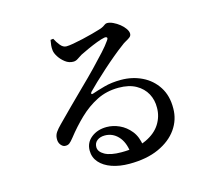

<svg xmlns="http://www.w3.org/2000/svg" viewBox="-110 -895 1220 1074"><g transform="rotate(-15 500.0 -358.5)"><path d="M513 38Q456 38 411.5 22.5Q367 7 341.5 -22Q316 -51 316 -91Q316 -137 352 -165.5Q388 -194 441 -194Q478 -194 514.5 -177.5Q551 -161 578.5 -127Q606 -93 613 -38L534 -24Q527 -84 495.5 -117.5Q464 -151 419 -151Q392 -151 374.5 -137.5Q357 -124 357 -100Q357 -73 390 -54.5Q423 -36 486 -36Q576 -36 632 -62.5Q688 -89 715 -132Q742 -175 742 -225Q743 -270 723 -307Q703 -344 663 -366.5Q623 -389 563 -389Q493 -389 436.5 -360.5Q380 -332 332 -286Q284 -240 241 -185Q226 -166 216 -158.5Q206 -151 191 -152Q178 -152 166 -167Q154 -182 156 -206Q157 -224 167.5 -239.5Q178 -255 199 -276Q236 -313 279.5 -357Q323 -401 368 -444.5Q413 -488 453 -529.5Q493 -571 523 -604Q553 -637 567 -658Q578 -672 573.5 -677Q569 -682 558 -680Q541 -677 513.5 -666.5Q486 -656 458.5 -643.5Q431 -631 411 -621Q397 -613 384.5 -604Q372 -595 357 -595Q332 -595 311 -611Q290 -627 276.5 -648Q263 -669 261 -685Q259 -701 260.5 -715.5Q262 -730 265 -746L281 -748Q292 -726 307.5 -707Q323 -688 342 -688Q356 -688 382 -692.5Q408 -697 438.5 -704Q469 -711 497 -718.5Q525 -726 544 -732Q560 -737 568 -742Q576 -747 581.5 -751Q587 -755 595 -755Q610 -755 629 -746Q648 -737 665 -723.5Q682 -710 693 -694Q704 -678 704 -665Q704 -653 695 -645.5Q686 -638 671.5 -630.5Q657 -623 640 -609Q618 -593 585.5 -566Q553 -539 519 -508.5Q485 -478 456 -450.5Q427 -423 412 -407Q405 -400 407.5 -395.5Q410 -391 417 -394Q446 -404 489 -416Q532 -428 587 -428Q653 -428 708.5 -401Q764 -374 797 -322.5Q830 -271 829 -198Q829 -133 791.5 -79.5Q754 -26 683.5 6Q613 38 513 38Z"/></g></svg>

Font: Noto Serif JP ExtraLight SemiBold
Style: Regular
Weight: 600
Version: Version 2.003-H1;hotconv 1.1.1;makeotfexe 2.6.0